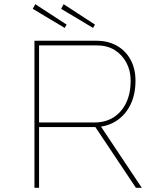

<svg xmlns="http://www.w3.org/2000/svg" viewBox="-20 -894 775 914"><path d="M144 0V-700H439Q495 -700 537 -676Q579 -652 602 -609Q625 -566 625 -510Q625 -444 600.5 -394.5Q576 -345 531.5 -317Q487 -289 428 -289H166V0ZM627 0 428 -298 453 -303 655 0ZM166 -311H429Q483 -311 521.5 -336Q560 -361 581 -405.5Q602 -450 602 -510Q602 -558 581.5 -596Q561 -634 525.5 -656Q490 -678 440 -678H166ZM423 -761 271 -852 283 -874 432 -777ZM288 -761 136 -852 148 -874 297 -777Z"/></svg>

Font: Lexend Exa Thin
Style: Regular
Weight: 250
Designer: Bonnie Shaver-Troup, Thomas Jockin
Foundry: Lexend
Version: Version 1.007